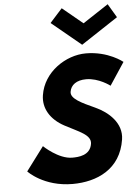

<svg xmlns="http://www.w3.org/2000/svg" viewBox="-71 -1205 908 1273"><g transform="rotate(-5 383.0 -568.5)"><path d="M522 -840C389 -840 238 -742 214.5 -588C201.3 -502 247.5 -425 339 -376C429.5 -327 513.4 -300 504.2 -240C492.4 -163 413.8 -159 372.8 -159C280.8 -159 185.1 -252 185.1 -252L66.9 -94C66.9 -94 167.2 15 360.2 15C521.2 15 681.8 -54 711.9 -251C728.4 -359 639.4 -437 553.3 -476C465.5 -516 392.5 -549 399.5 -595C406.4 -640 444.9 -669 508.9 -669C593.9 -669 667.1 -612 667.1 -612L766.1 -762C766.1 -762 672 -840 522 -840ZM388.8 -1152 306.9 -1061 503.1 -899 748.9 -1061 694.8 -1152 524.6 -1040Z"/></g></svg>

Font: Sztylet
Style: BdObl
Weight: 700
Foundry: Cannot Into Space Fonts, PlusOne Fonts
Version: Version 0.12